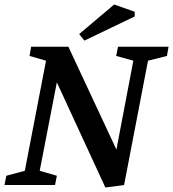

<svg xmlns="http://www.w3.org/2000/svg" viewBox="-33 -820 767 851"><path d="M434 11 219 -455 143 -63 219 -41 211 0H-13L-5 -41L77 -63L171 -551L98 -572L105 -613H270L483 -157L558 -551L482 -572L490 -613H714L707 -572L623 -551L517 0ZM341 -640 318 -669 473 -800 564 -768V-747Z"/></svg>

Font: Manuale SemiBold
Style: Italic
Weight: 600
Italic angle: -11°
Designer: Eduardo Tunni / Pablo Cosgaya
Foundry: Eduardo Tunni / Pablo Cosgaya
Version: Version 1.002